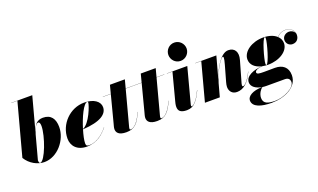

<svg xmlns="http://www.w3.org/2000/svg" viewBox="-97 -1338 3604 2176"><g transform="rotate(-20 1705.0 -250.0)"><path d="M178.5 -748 10 -120C60 -37 149.5 10 230.5 10C389.5 10 522.5 -151.5 522.5 -307.5C522.5 -405.5 480 -469 383 -469C309.5 -469 276.5 -424 250 -346.5L358.5 -750H105V-748ZM166 -34.5 242.5 -318.5C262 -382 285.5 -435.5 315 -435.5C330 -435.5 337.5 -417.5 337.5 -386C337.5 -267 239.5 2 181.5 2C169 2 166 -19.5 166 -34.5Z M734.5 -31.5C734.5 -66.5 747 -126 766.5 -189.5C983.5 -202 1066.5 -266.5 1066.5 -349C1066.5 -416.5 997.5 -470 880.5 -470C710 -470 565 -325 565 -150C565 -65 622.5 10 743.5 10C870 10 945.5 -64 999.5 -129.5L998 -130.5C922 -34.5 838 4 773.5 4C747 4 734.5 -3.5 734.5 -31.5ZM918.5 -466C924.5 -466 926.5 -462.5 926.5 -455.5C926.5 -424 853 -225.5 767.5 -193.5C806.5 -321.5 872.5 -466 918.5 -466Z M1416.5 -163 1414.5 -163.5C1349.5 -5.5 1285.5 -3.5 1274 -3.5C1268 -3.5 1263.5 -6.5 1263.5 -15.5C1263.5 -24.5 1266 -33.5 1268 -41L1379 -458H1473.5V-460H1379.5L1406 -560H1226L1200 -460H1103.5V-458H1199.5L1115.5 -135C1110.5 -115 1101.5 -89 1101.5 -68.5C1101.5 -29 1126.5 10 1218.5 10C1320 10 1364 -42 1416.5 -163Z M1788.5 -163 1786.5 -163.5C1721.5 -5.5 1657.5 -3.5 1646 -3.5C1640 -3.5 1635.5 -6.5 1635.5 -15.5C1635.5 -24.5 1638 -33.5 1640 -41L1751 -458H1845.5V-460H1751.5L1778 -560H1598L1572 -460H1475.5V-458H1571.5L1487.5 -135C1482.5 -115 1473.5 -89 1473.5 -68.5C1473.5 -29 1498.5 10 1590.5 10C1692 10 1736 -42 1788.5 -163Z M1963.5 -650C1963.5 -592 2010 -539.5 2073 -539.5C2136 -539.5 2183.5 -592 2183.5 -650C2183.5 -708 2136 -760 2073 -760C2010 -760 1963.5 -708 1963.5 -650ZM2135 -164.5 2133 -165C2067.5 -23 2022 -13.5 2014.5 -13.5C2010.5 -13.5 2008 -16 2008 -21C2008 -25.5 2008.5 -30 2010 -35.5L2122.5 -460H1876V-458H1943L1857 -130C1854 -119 1846.5 -92 1846.5 -67C1846.5 -19 1872 10 1949 10C2040.5 10 2084.5 -59.5 2135 -164.5Z M2290.5 -458 2168 0H2347.5L2390 -156C2439.5 -321 2518 -420.5 2535 -420.5C2546 -420.5 2549.5 -406 2527.5 -328L2473.5 -137C2468.5 -120.5 2464 -97.5 2464 -82C2464 -29 2496.5 10 2553.5 10C2627 10 2695 -38.5 2750.5 -164.5L2748.5 -165C2710 -79.5 2663 -28 2639.5 -28C2633 -28 2629.5 -31.5 2629.5 -43C2629.5 -48 2631.5 -58 2633 -63L2706.5 -319.5C2732.5 -409.5 2695.5 -469.5 2619 -469.5C2529.5 -469.5 2449 -331.5 2401 -196.5L2473 -460H2218V-458Z M2989.5 -160C3126 -160 3241 -233 3241 -328.5C3241 -363 3227 -393 3202 -416C3231 -448 3265 -463 3307 -463C3359.5 -463 3399.5 -429.5 3407 -385.5C3398.5 -414 3367.5 -431.5 3338 -431.5C3294 -431.5 3257 -400 3257 -359C3257 -316 3289.5 -284.5 3329.5 -284.5C3382 -284.5 3410.5 -322 3410.5 -369.5C3410.5 -422.5 3366 -465 3307 -465C3264.5 -465 3229.5 -449.5 3200.5 -417.5C3164.5 -450.5 3107.5 -469.5 3039.5 -469.5C2903 -469.5 2788 -392 2788 -296.5C2788 -231 2838.5 -185.5 2915 -168C2819.5 -163 2713.5 -124.5 2713.5 -46.5C2713.5 8 2768.5 43.5 2837.5 55C2723 55.5 2655.5 100 2655.5 150.5C2655.5 230.5 2757 260 2880.5 260C3035 260 3201 188 3201 42C3201 -54 3138.5 -100.5 3048.5 -100.5C3020 -100.5 2952.5 -99.5 2917.5 -99.5C2858 -99.5 2830 -103 2830 -125.5C2830 -143.5 2858.5 -164 2923 -166.5C2943.5 -162 2966 -160 2989.5 -160ZM2969.5 -164C2964 -164 2963 -171.5 2963 -180.5C2963 -229.5 3030.5 -466.5 3059.5 -466.5C3066 -466.5 3066 -459.5 3066 -450.5C3066 -401.5 2998.5 -164 2969.5 -164ZM2784 167C2784 115.5 2819 69.5 2841 55.5C2856 58 2871.5 59 2887 59H3110.5C3155.5 59 3170 85 3170 114C3170 184 3028.5 252 2925.5 252C2837 252 2784 235 2784 167Z"/></g></svg>

Font: Bodoni* 96pt Fatface
Style: Italic
Weight: 900
Italic angle: -13°
Version: Version 2.3